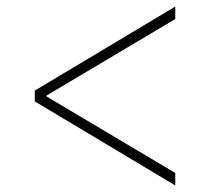

<svg xmlns="http://www.w3.org/2000/svg" viewBox="-20 -591 640 585"><path d="M514 -26V-64L122 -297V-300L514 -533V-571L86 -315V-282Z"/></svg>

Font: IBM Plex Thai Looped ExtraLight
Style: Regular
Weight: 200
Designer: Mike Abbink, Paul van der Laan, Pieter van Rosmalen, Ben Mitchell, Mark Frömberg
Foundry: Bold Monday
Version: Version 1.0